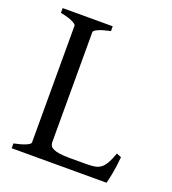

<svg xmlns="http://www.w3.org/2000/svg" viewBox="-116 -703 709 792"><g transform="rotate(20 238.0 -307.5)"><path d="M460.9 -119.1Q457 -76.7 450.9 -45.4Q444.8 -14.2 440.9 0H24.4V-21Q57.6 -27.8 76.4 -35.9Q95.2 -43.9 95.2 -50.8V-564Q95.2 -569.8 77.4 -578.6Q59.6 -587.4 24.4 -594.2V-615.2H244.1V-594.2Q210.9 -587.4 192.1 -579.1Q173.3 -570.8 173.3 -564V-80.1Q173.3 -71.3 177.5 -64.7Q181.6 -58.1 191.9 -53.5Q202.1 -48.8 219.7 -46.4Q237.3 -43.9 264.2 -43.9H334Q356.4 -43.9 371.8 -46.4Q387.2 -48.8 398.9 -57.4Q410.6 -65.9 420.2 -82.5Q429.7 -99.1 439.9 -127.9Z"/></g></svg>

Font: Gentium Plus Afr
Style: Regular
Weight: 400
Designer: J. Victor Gaultney, Annie Olsen, Iska Routamaa, Becca Hirsbrunner
Foundry: SIL International
Version: Version 5.000